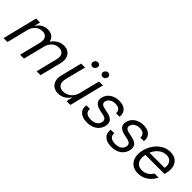

<svg xmlns="http://www.w3.org/2000/svg" viewBox="157 -1633 2603 2603"><g transform="rotate(45 1458.5 -332.0)"><path d="M17.5 0 142.5 -500H217.5L196.7 -416.7H200Q260 -509.2 360 -509.2Q414.2 -509.2 448.8 -483.3Q483.3 -457.5 492.5 -410H495Q567.5 -509.2 671.7 -509.2Q725 -509.2 760 -482.5Q795 -455.8 807.1 -410Q819.2 -364.2 804.2 -305L727.5 0H652.5L728.3 -302.5Q745 -367.5 721.7 -404.2Q698.3 -440.8 641.7 -440.8Q585 -440.8 543.8 -404.2Q502.5 -367.5 485.8 -302.5L410 0H335L410.8 -302.5Q427.5 -367.5 404.2 -404.2Q380.8 -440.8 324.2 -440.8Q267.5 -440.8 226.2 -404.2Q185 -367.5 168.3 -302.5L92.5 0Z M1069.2 9.2Q1014.2 9.2 977.5 -17.5Q940.8 -44.2 927.9 -90.4Q915 -136.7 929.2 -195L1005.8 -500H1080.8L1006.7 -204.2Q990 -135.8 1014.6 -97.5Q1039.2 -59.2 1100 -59.2Q1162.5 -59.2 1210.8 -99.2Q1259.2 -139.2 1275 -204.2L1349.2 -500H1424.2L1299.2 0H1224.2L1246.7 -89.2H1243.3Q1175.8 9.2 1069.2 9.2ZM1340.8 -575.8Q1318.3 -575.8 1305.4 -592.9Q1292.5 -610 1298.3 -632.5Q1302.5 -650 1317.1 -662.1Q1331.7 -674.2 1349.2 -674.2Q1373.3 -674.2 1386.2 -657.9Q1399.2 -641.7 1392.5 -617.5Q1387.5 -600 1372.9 -587.9Q1358.3 -575.8 1340.8 -575.8ZM1145.8 -575.8Q1123.3 -575.8 1110.4 -592.9Q1097.5 -610 1103.3 -632.5Q1107.5 -650 1122.1 -662.1Q1136.7 -674.2 1154.2 -674.2Q1178.3 -674.2 1191.2 -657.9Q1204.2 -641.7 1197.5 -617.5Q1192.5 -600 1177.9 -587.9Q1163.3 -575.8 1145.8 -575.8Z M1625 10Q1535.8 10 1489.6 -33.8Q1443.3 -77.5 1456.7 -150H1525Q1519.2 -105 1547.9 -80Q1576.7 -55 1635 -55Q1688.3 -55 1722.5 -76.2Q1756.7 -97.5 1766.7 -136.7Q1783.3 -200 1710.8 -216.7L1635.8 -233.3Q1501.7 -263.3 1529.2 -371.7Q1544.2 -435 1599.2 -472.5Q1654.2 -510 1730 -510Q1810 -510 1851.7 -468.8Q1893.3 -427.5 1883.3 -358.3H1816.7Q1819.2 -399.2 1793.8 -422.1Q1768.3 -445 1719.2 -445Q1673.3 -445 1640.4 -424.2Q1607.5 -403.3 1598.3 -369.2Q1590.8 -340.8 1605 -322.9Q1619.2 -305 1655 -296.7L1730 -280Q1799.2 -265 1825 -229.6Q1850.8 -194.2 1836.7 -135Q1819.2 -66.7 1763.3 -28.3Q1707.5 10 1625 10Z M2091.7 10Q2002.5 10 1956.3 -33.8Q1910 -77.5 1923.3 -150H1991.7Q1985.8 -105 2014.6 -80Q2043.3 -55 2101.7 -55Q2155 -55 2189.2 -76.2Q2223.3 -97.5 2233.3 -136.7Q2250 -200 2177.5 -216.7L2102.5 -233.3Q1968.3 -263.3 1995.8 -371.7Q2010.8 -435 2065.8 -472.5Q2120.8 -510 2196.7 -510Q2276.7 -510 2318.3 -468.8Q2360 -427.5 2350 -358.3H2283.3Q2285.8 -399.2 2260.4 -422.1Q2235 -445 2185.8 -445Q2140 -445 2107.1 -424.2Q2074.2 -403.3 2065 -369.2Q2057.5 -340.8 2071.7 -322.9Q2085.8 -305 2121.7 -296.7L2196.7 -280Q2265.8 -265 2291.7 -229.6Q2317.5 -194.2 2303.3 -135Q2285.8 -66.7 2230 -28.3Q2174.2 10 2091.7 10Z M2601.7 10Q2531.7 10 2485.8 -24.6Q2440 -59.2 2424.6 -120Q2409.2 -180.8 2429.2 -259.2Q2448.3 -333.3 2490 -390Q2531.7 -446.7 2588.8 -478.3Q2645.8 -510 2710 -510Q2775 -510 2816.7 -479.6Q2858.3 -449.2 2872.9 -395.4Q2887.5 -341.7 2870 -270.8L2862.5 -240.8H2496.7Q2478.3 -157.5 2509.2 -107.9Q2540 -58.3 2609.2 -58.3Q2657.5 -58.3 2698.3 -82.9Q2739.2 -107.5 2761.7 -149.2H2841.7Q2805.8 -75 2742.1 -32.5Q2678.3 10 2601.7 10ZM2515 -300.8H2805Q2816.7 -366.7 2788.3 -405Q2760 -443.3 2700.8 -443.3Q2642.5 -443.3 2592.9 -405.4Q2543.3 -367.5 2515 -300.8Z"/></g></svg>

Font: Funnel Sans Light Light
Style: Italic
Weight: 300
Italic angle: -14.036°
Version: Version 1.000